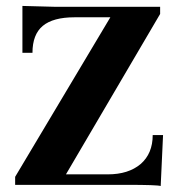

<svg xmlns="http://www.w3.org/2000/svg" viewBox="-20 -620 587 644"><path d="M517.1 -597.2V-573.2L201.2 -35.2H341.8Q410.6 -35.2 451.7 -69.8Q492.2 -105 492.2 -167H526.9L519 3.9Q506.8 0 405.8 0H30.8V-26.9L350.1 -562H230Q158.2 -562 123.5 -533.2Q88.9 -504.4 88.9 -442.9H55.2V-600.1L164.1 -597.2Z"/></svg>

Font: Unna-Bold
Style: Bold
Weight: 700
Designer: Jorge de Buen U.
Foundry: Omnibus-Type
Version: Version 2.006;PS 002.006;hotconv 1.0.70;makeotf.lib2.5.58329